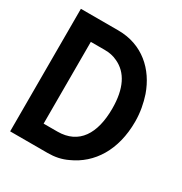

<svg xmlns="http://www.w3.org/2000/svg" viewBox="-141 -684 744 787"><g transform="rotate(30 230.5 -290.0)"><path d="M17 0H194C228 0 258 -6 287 -20C381 -62 441 -156 441 -290C441 -334 433 -374 421 -410C387 -507 309 -580 194 -580H17ZM120 -96V-483H185C208 -483 228 -479 246 -470C303 -444 333 -384 333 -290C333 -172 287 -96 185 -96Z"/></g></svg>

Font: Charger Sport
Style: BlkNrw
Weight: 900
Designer: Jasper
Foundry: Cannot Into Space Fonts
Version: Version 1.1